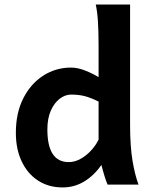

<svg xmlns="http://www.w3.org/2000/svg" viewBox="-20 -801 658 833"><path d="M544.4 -781.2V-258.8Q544.4 -166.5 554.9 -103.8Q565.4 -41 581.1 0H446.8Q441.4 -11.7 433.8 -35.9Q426.3 -60.1 419.9 -85.4Q387.2 -38.6 344.7 -13.2Q302.2 12.2 251.5 12.2Q191.4 12.2 145.8 -17.1Q100.1 -46.4 74.5 -99.9Q48.8 -153.3 48.8 -224.6Q48.8 -311 81.1 -374.5Q113.3 -438 167.7 -472.9Q222.2 -507.8 288.1 -507.8Q316.9 -507.8 349.1 -495.1Q381.3 -482.4 407.7 -466.3V-603Q407.7 -661.6 405 -706.1Q402.3 -750.5 395.5 -781.2ZM407.7 -195.3V-360.4Q374 -377 348.1 -383.8Q322.3 -390.6 288.1 -390.6Q262.7 -390.6 239 -372.6Q215.3 -354.5 200.4 -320.8Q185.5 -287.1 185.5 -239.3Q185.5 -97.7 278.3 -97.7Q304.2 -97.7 329.6 -111.8Q355 -126 375.5 -148.4Q396 -170.9 407.7 -195.3Z"/></svg>

Font: Andika
Style: Bold
Weight: 700
Designer: Victor Gaultney, Annie Olsen, Julie Remington, Don Collingsworth, Eric Hays, Becca Hirsbrunner
Foundry: SIL International
Version: Version 6.101